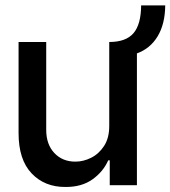

<svg xmlns="http://www.w3.org/2000/svg" viewBox="-20 -706 650 732"><path d="M396.5 -225.6V-545.9Q460 -545.9 488.8 -579.3Q517.6 -612.8 518.1 -685.5H609.9Q609.4 -615.2 581.3 -568.1Q553.2 -521 502 -502.4V0H398.4V-94.7H392.6Q373.5 -51.3 332.3 -22Q291 7.3 229.5 6.8Q150.4 7.3 100.6 -44.9Q50.8 -97.2 50.8 -198.7V-545.9H156.2V-210.9Q156.2 -155.3 187.5 -122.3Q218.8 -89.4 268.1 -89.8Q297.9 -89.8 327.4 -104.5Q356.9 -119.1 376.7 -149.4Q396.5 -179.7 396.5 -225.6Z"/></svg>

Font: Inter Tight Medium
Style: Regular
Weight: 500
Designer: Rasmus Andersson
Foundry: rsms
Version: Version 3.004; ttfautohint (v1.8.4.7-5d5b)